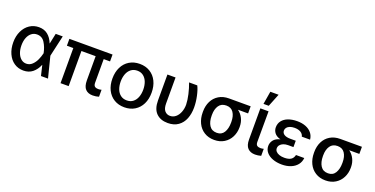

<svg xmlns="http://www.w3.org/2000/svg" viewBox="-24 -1512 4453 2279"><g transform="rotate(20 2202.5 -372.5)"><path d="M40 -265.6Q40 -344.2 69.6 -406.2Q99.1 -468.3 150.9 -502.7Q202.6 -537.1 267.6 -537.1Q334.5 -537.1 379.6 -500.7Q424.8 -464.4 450.2 -399.4H451.7L479.5 -530.3H568.4L508.3 -265.1L575.2 0H486.3L455.6 -128.9H454.1Q427.2 -64.5 380.6 -26.9Q334 10.7 265.6 10.7Q199.2 10.7 147.9 -24.2Q96.7 -59.1 68.4 -122.1Q40 -185.1 40 -265.6ZM270.5 -78.1Q313.5 -78.1 344.7 -108.2Q376 -138.2 394.5 -179.9Q413.1 -221.7 422.9 -263.7L423.3 -265.1L422.9 -266.6Q408.7 -337.9 374 -393.1Q339.4 -448.2 275.4 -448.2Q236.3 -448.2 206.3 -425Q176.3 -401.9 159.9 -360.1Q143.6 -318.4 143.6 -264.6Q143.6 -211.9 159.4 -169.2Q175.3 -126.5 204.1 -102.3Q232.9 -78.1 270.5 -78.1Z M1197.3 -443.4H1117.2V-143.6Q1117.7 -111.3 1133.5 -99.1Q1149.4 -86.9 1175.8 -86.9Q1198.2 -86.9 1217.8 -92.8V-4.9Q1198.7 0.5 1180.9 3.7Q1163.1 6.8 1140.6 6.8Q1081.5 6.8 1048.6 -27.6Q1015.6 -62 1015.6 -137.7V-443.4H835.9V0H733.4V-443.4H652.3V-530.3H1197.3Z M1293 -262.7Q1293 -344.7 1323.7 -406.7Q1354.5 -468.8 1410.6 -502.9Q1466.8 -537.1 1541 -537.1Q1614.7 -537.1 1670.9 -502.9Q1727.1 -468.8 1757.6 -406.5Q1788.1 -344.2 1788.1 -262.7Q1788.1 -181.2 1757.6 -119.4Q1727.1 -57.6 1670.9 -23.4Q1614.7 10.7 1541 10.7Q1466.8 10.7 1410.6 -23.4Q1354.5 -57.6 1323.7 -119.4Q1293 -181.2 1293 -262.7ZM1682.6 -262.7Q1682.6 -314.9 1666.7 -357.7Q1650.9 -400.4 1618.9 -425.8Q1586.9 -451.2 1541 -451.2Q1494.1 -451.2 1461.7 -425.8Q1429.2 -400.4 1413.3 -357.7Q1397.5 -314.9 1397.5 -262.7Q1397.5 -210.4 1413.3 -168.2Q1429.2 -126 1461.7 -101.1Q1494.1 -76.2 1541 -76.2Q1587.4 -76.2 1619.1 -101.1Q1650.9 -126 1666.7 -168.2Q1682.6 -210.4 1682.6 -262.7Z M1993.2 -530.3V-202.1Q1993.2 -138.2 2019.3 -108.6Q2045.4 -79.1 2085 -79.1Q2125 -79.1 2156 -104.7Q2187 -130.4 2204.3 -174.1Q2221.7 -217.8 2221.7 -269.5Q2220.2 -327.1 2204.1 -397.2Q2188 -467.3 2164.1 -530.3H2267.6Q2290.5 -485.4 2306.4 -411.9Q2322.3 -338.4 2322.3 -269.5Q2322.3 -191.4 2297.6 -128.4Q2272.9 -65.4 2220.5 -27.8Q2168 9.8 2088.9 9.8Q1996.6 9.8 1943.6 -43.2Q1890.6 -96.2 1890.6 -203.1V-530.3Z M2674.8 -513.7H2948.2V-423.8H2820.3Q2861.8 -393.6 2885.5 -346.2Q2909.2 -298.8 2909.2 -242.2V-232.4Q2909.2 -167 2881.3 -111.6Q2853.5 -56.2 2800.5 -23.2Q2747.6 9.8 2675.8 9.8Q2602.5 9.8 2548.6 -24.2Q2494.6 -58.1 2466.1 -117.4Q2437.5 -176.8 2437.5 -251V-262.7Q2437.5 -334.5 2465.8 -391.6Q2494.1 -448.7 2547.9 -481.2Q2601.6 -513.7 2674.8 -513.7ZM2675.8 -80.1Q2736.8 -80.1 2766.4 -127.9Q2795.9 -175.8 2795.9 -251V-262.7Q2795.9 -333.5 2766.1 -378.7Q2736.3 -423.8 2674.8 -423.8Q2612.3 -423.8 2581.5 -378.4Q2550.8 -333 2550.8 -262.7V-251Q2550.8 -175.3 2581.5 -127.7Q2612.3 -80.1 2675.8 -80.1Z M3168 -530.3 3167 -143.6Q3167 -111.3 3182.6 -99.1Q3198.2 -86.9 3225.6 -86.9Q3236.8 -86.9 3248 -88.6Q3259.3 -90.3 3266.6 -92.8V-3.9Q3228 6.8 3191.4 6.8Q3132.3 6.8 3098.4 -27.8Q3064.5 -62.5 3064.5 -137.7V-530.3ZM3108.4 -755.9H3212.9L3147.5 -592.8H3081.1Z M3413.6 -266.1Q3360.4 -280.8 3336.9 -312.3Q3313.5 -343.8 3313.5 -381.8Q3313.5 -430.2 3340.8 -465.3Q3368.2 -500.5 3417 -518.8Q3465.8 -537.1 3529.3 -537.1Q3590.3 -537.1 3637.5 -518.6Q3684.6 -500 3712.9 -465.3Q3741.2 -430.7 3746.1 -382.8H3641.6Q3634.8 -415 3604.5 -433.6Q3574.2 -452.1 3526.4 -452.1Q3493.2 -452.1 3468.3 -442.6Q3443.4 -433.1 3430.2 -416.5Q3417 -399.9 3417 -378.9Q3417 -347.7 3444.3 -330.1Q3471.7 -312.5 3523.4 -312.5H3590.8V-232.4H3523.4Q3490.7 -232.4 3464.6 -222.2Q3438.5 -211.9 3423.8 -193.4Q3409.2 -174.8 3409.2 -151.4Q3409.2 -129.9 3424.1 -112.8Q3439 -95.7 3466.6 -85.9Q3494.1 -76.2 3530.3 -76.2Q3584.5 -76.2 3613.5 -95.2Q3642.6 -114.3 3651.4 -154.3H3755.9Q3751.5 -104 3721.4 -66.9Q3691.4 -29.8 3641.8 -10Q3592.3 9.8 3530.3 9.8Q3465.8 9.8 3414.6 -9.3Q3363.3 -28.3 3334 -63.2Q3304.7 -98.1 3304.7 -143.6Q3304.7 -184.6 3330.3 -217.8Q3356 -251 3413.6 -266.1Z M4080.1 -513.7H4353.5V-423.8H4225.6Q4267.1 -393.6 4290.8 -346.2Q4314.5 -298.8 4314.5 -242.2V-232.4Q4314.5 -167 4286.6 -111.6Q4258.8 -56.2 4205.8 -23.2Q4152.8 9.8 4081.1 9.8Q4007.8 9.8 3953.9 -24.2Q3899.9 -58.1 3871.3 -117.4Q3842.8 -176.8 3842.8 -251V-262.7Q3842.8 -334.5 3871.1 -391.6Q3899.4 -448.7 3953.1 -481.2Q4006.8 -513.7 4080.1 -513.7ZM4081.1 -80.1Q4142.1 -80.1 4171.6 -127.9Q4201.2 -175.8 4201.2 -251V-262.7Q4201.2 -333.5 4171.4 -378.7Q4141.6 -423.8 4080.1 -423.8Q4017.6 -423.8 3986.8 -378.4Q3956.1 -333 3956.1 -262.7V-251Q3956.1 -175.3 3986.8 -127.7Q4017.6 -80.1 4081.1 -80.1Z"/></g></svg>

Font: Pretendard GOV Medium
Style: Regular
Weight: 500
Designer: Base glyphs from Inter by Rasmus Andersson; Hangeul glyphs from Noto Sans CJK(Source Han Sans) by Jang Soo-young and Kan
Foundry: Kil Hyung-jin
Version: Version 1.309